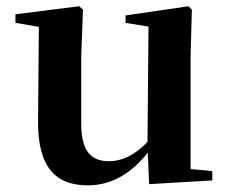

<svg xmlns="http://www.w3.org/2000/svg" viewBox="-20 -565 718 602"><path d="M255.7 16.2C339.9 16.2 406.2 -33 456 -103H503.2L469.6 -153.8C430.2 -98 378.5 -59.5 321.8 -59.5C267.4 -59.5 234.7 -88.6 234.7 -177.8V-388.7L240.2 -534.8L228 -545.4L28.4 -520.2V-493.5L132 -475.4L102 -497.7L99.3 -187.9C97.6 -37 157.3 16.2 255.7 16.2ZM447.6 12.4 645.6 0.7V-28.5L577.6 -35V-388.7L581.6 -534.8L570.9 -545.4L373.7 -516.6V-493.2L445.6 -481.6L442.4 -111.9V-109.4Z"/></svg>

Font: Source Han Serif TW VF
Style: Regular
Weight: 250
Designer: Ryoko NISHIZUKA 西塚涼子 (kana & ideographs); Frank Grießhammer (Latin, Greek & Cyrillic); Wenlong ZHANG 张文龙 (bopomofo); San
Foundry: Adobe
Version: Version 2.002;hotconv 1.1.0;makeotfexe 2.6.0